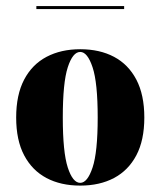

<svg xmlns="http://www.w3.org/2000/svg" viewBox="-20 -589 518 621"><path d="M239.5 11.3Q176.6 11.3 130.2 -13.3Q83.9 -37.9 58.1 -86.7Q32.3 -135.5 32.3 -208.9Q32.3 -282.3 58.1 -331.5Q83.9 -380.6 130.6 -405.2Q177.4 -429.8 239.5 -429.8Q302.4 -429.8 348.8 -405.2Q395.2 -380.6 421 -331.5Q446.8 -282.3 446.8 -208.9Q446.8 -135.5 421 -86.7Q395.2 -37.9 348.8 -13.3Q302.4 11.3 239.5 11.3ZM239.5 2.4Q262.9 2.4 279.4 -47.2Q296 -96.8 296 -208.9Q296 -321.8 279.4 -371.4Q262.9 -421 239.5 -421Q215.3 -421 199.2 -371.4Q183.1 -321.8 183.1 -208.9Q183.1 -96.8 199.2 -47.2Q215.3 2.4 239.5 2.4ZM97.6 -559.7V-569.4H381.5V-559.7Z"/></svg>

Font: Playfair 144pt SemiCondensed Black
Style: Regular
Weight: 900
Width: 4
Designer: Claus Eggers Sørensen
Foundry: Claus Eggers Sørensen
Version: Version 2.203